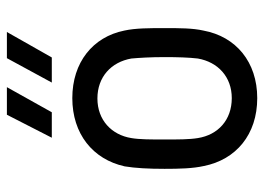

<svg xmlns="http://www.w3.org/2000/svg" viewBox="-122 -618 748 543"><g transform="rotate(-90 251.5 -346.0)"><path d="M246 8C348 8 420 -52 437 -144C444 -175 444 -212 444 -254C444 -297 444 -336 437 -368C419 -457 347 -515 246 -515C145 -515 73 -457 53 -367C48 -337 46 -299 46 -254C46 -212 47 -174 54 -143C72 -52 143 8 246 8ZM129 -254C129 -292 129 -325 133 -348C142 -404 184 -444 245 -444C306 -444 348 -405 358 -348C360 -325 362 -294 362 -254C362 -218 361 -185 358 -160C348 -103 306 -64 246 -64C184 -64 142 -103 133 -160C129 -184 129 -216 129 -254ZM134 -573H206L277 -700H199ZM290 -573H361L433 -700H359Z"/></g></svg>

Font: Vanilla Cream Book
Style: Regular
Weight: 400
Designer: Jeremy Tribby, Jinavaṁso
Foundry: Tribby Type
Version: Version 1.422;Glyphs 3.1.2 (3151)